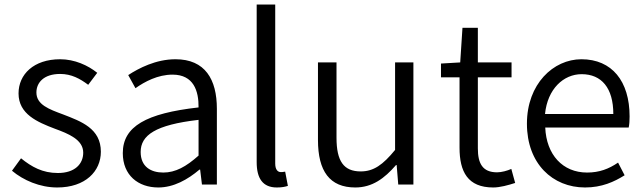

<svg xmlns="http://www.w3.org/2000/svg" viewBox="-20 -816 2846 849"><path d="M233 13C358 13 426 -59 426 -145C426 -248 339 -279 259 -310C197 -333 141 -353 141 -407C141 -451 174 -489 246 -489C296 -489 334 -468 370 -441L410 -494C369 -527 310 -554 246 -554C129 -554 62 -487 62 -403C62 -311 146 -276 222 -247C282 -225 348 -199 348 -141C348 -91 311 -51 236 -51C168 -51 120 -78 73 -116L33 -61C83 -19 156 13 233 13Z M680 13C748 13 810 -22 862 -66H865L873 0H939V-335C939 -465 887 -554 756 -554C669 -554 593 -514 547 -484L579 -426C620 -455 678 -486 743 -486C836 -486 859 -414 858 -341C626 -315 523 -257 523 -139C523 -41 591 13 680 13ZM702 -53C647 -53 602 -79 602 -144C602 -218 667 -264 858 -286V-128C803 -79 756 -53 702 -53Z M1204 13C1227 13 1240 10 1253 6L1241 -57C1230 -55 1226 -55 1222 -55C1208 -55 1197 -66 1197 -93V-796H1115V-99C1115 -27 1142 13 1204 13Z M1551 13C1626 13 1680 -27 1731 -86H1734L1741 0H1808V-540H1727V-153C1673 -87 1632 -58 1575 -58C1500 -58 1468 -103 1468 -207V-540H1386V-197C1386 -59 1438 13 1551 13Z M2161 13C2191 13 2227 3 2258 -7L2241 -69C2223 -61 2198 -54 2178 -54C2113 -54 2093 -94 2093 -160V-474H2242V-540H2093V-693H2025L2015 -540L1930 -535V-474H2012V-163C2012 -57 2048 13 2161 13Z M2567 13C2641 13 2696 -12 2742 -41L2713 -97C2672 -69 2630 -53 2576 -53C2468 -53 2396 -132 2391 -252H2760C2763 -266 2764 -283 2764 -301C2764 -457 2686 -554 2551 -554C2427 -554 2310 -445 2310 -269C2310 -92 2424 13 2567 13ZM2390 -312C2401 -423 2472 -488 2552 -488C2640 -488 2692 -427 2692 -312Z"/></svg>

Font: ChiuKong Gothic MN Normal
Style: Regular
Weight: 350
Designer: Ryoko NISHIZUKA 西塚涼子 (kana, bopomofo & ideographs); Paul D. Hunt (Latin, Greek & Cyrillic); Sandoll Communications 산돌커뮤니
Foundry: Adobe
Version: Version 1.300